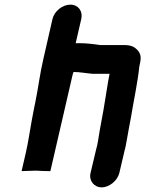

<svg xmlns="http://www.w3.org/2000/svg" viewBox="-20 -759 626 827"><path d="M206 -677 167 -506C152 -443 145 -381 132 -318L128 -299C124 -276 119 -255 116 -236C107 -188 102 -147 91 -100L73 -22L135 -24C150 -23 173 -22 188 -22H197L293 -438C294 -441 295 -445 297 -449C324 -449 353 -443 380 -441H452C448 -420 444 -400 441 -379C432 -320 421 -256 409 -194C404 -167 402 -141 394 -115L370 -14C362 19 385 48 418 48C451 48 486 19 494 -14L517 -112C521 -125 523 -139 526 -155C532 -186 537 -220 544 -253C556 -327 573 -403 580 -472L584 -491C588 -510 586 -527 575 -540C559 -559 543 -565 512 -565H411C385 -569 352 -573 324 -573H306L330 -677C338 -711 317 -739 283 -739C249 -739 214 -711 206 -677Z"/></svg>

Font: Electronic
Style: ThkIt
Weight: 900
Version: Version 1.011